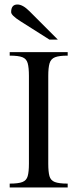

<svg xmlns="http://www.w3.org/2000/svg" viewBox="-20 -829 341 849"><path d="M279.3 0H22.9V-17.1Q61.5 -17.1 79.3 -24.2Q97.2 -31.2 102.5 -50.3Q107.9 -69.3 107.9 -105.5V-493.2Q107.9 -529.8 102.5 -549.3Q97.2 -568.8 79.3 -575.9Q61.5 -583 22.9 -583V-598.6H279.3V-583Q241.7 -583 223.4 -575.9Q205.1 -568.8 199.2 -549.3Q193.4 -529.8 193.4 -493.2V-105.5Q193.4 -69.3 198.7 -50.3Q204.1 -31.2 222.4 -24.2Q240.7 -17.1 279.3 -17.1ZM235.8 -653.8H198.7L69.3 -735.8Q29.3 -761.2 29.3 -775.4Q29.3 -809.1 57.1 -809.1Q80.6 -809.1 109.9 -779.8Z"/></svg>

Font: Scheherazade New Rohingya
Style: Regular
Weight: 400
Designer: SIL International
Foundry: SIL International
Version: Version 3.000 ; LngRng